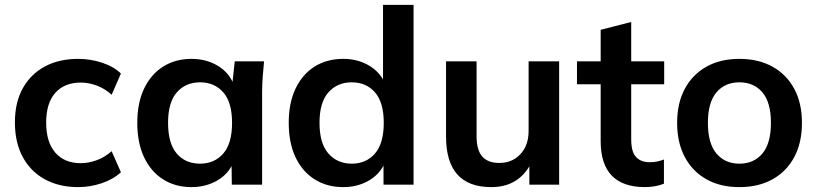

<svg xmlns="http://www.w3.org/2000/svg" viewBox="-20 -756 3343 786"><path d="M300 10Q222 10 163.5 -22Q105 -54 73 -113.5Q41 -173 41 -255Q41 -337 73.5 -395Q106 -453 164 -484Q222 -515 300 -515Q350 -515 397.5 -499.5Q445 -484 475 -455L437 -368Q410 -393 376.5 -405.5Q343 -418 311 -418Q244 -418 206.5 -376Q169 -334 169 -254Q169 -174 206.5 -131Q244 -88 311 -88Q342 -88 375.5 -100Q409 -112 437 -137L475 -51Q444 -22 396.5 -6Q349 10 300 10Z M764 10Q698 10 648 -21.5Q598 -53 570 -112Q542 -171 542 -253Q542 -335 570 -393.5Q598 -452 648 -483.5Q698 -515 764 -515Q821 -515 866 -490Q911 -465 932 -421L941 -505H1061Q1058 -474 1055.5 -442Q1053 -410 1053 -379V0H929L928 -76Q906 -36 862 -13Q818 10 764 10ZM799 -86Q858 -86 894 -127.5Q930 -169 930 -253Q930 -337 894 -378Q858 -419 799 -419Q740 -419 704 -378Q668 -337 668 -253Q668 -169 703.5 -127.5Q739 -86 799 -86Z M1385 10Q1319 10 1268.5 -21.5Q1218 -53 1190 -112Q1162 -171 1162 -253Q1162 -335 1190 -393.5Q1218 -452 1268 -483.5Q1318 -515 1385 -515Q1439 -515 1482 -492.5Q1525 -470 1548 -431V-736H1673V0H1550V-78Q1528 -37 1484 -13.5Q1440 10 1385 10ZM1420 -86Q1479 -86 1515 -127.5Q1551 -169 1551 -253Q1551 -337 1515 -378Q1479 -419 1420 -419Q1361 -419 1324.5 -378Q1288 -337 1288 -253Q1288 -169 1324.5 -127.5Q1361 -86 1420 -86Z M1991 10Q1806 10 1806 -197V-505H1931V-198Q1931 -142 1954 -115.5Q1977 -89 2024 -89Q2077 -89 2110.5 -125Q2144 -161 2144 -220V-505H2269V0H2147V-75Q2096 10 1991 10Z M2621 10Q2439 10 2439 -178V-411H2342V-505H2439V-634L2564 -666V-505H2699V-411H2564V-186Q2564 -134 2584 -113Q2604 -92 2639 -92Q2658 -92 2671.5 -95Q2685 -98 2698 -103V-4Q2681 3 2660.5 6.5Q2640 10 2621 10Z M3007 10Q2929 10 2872 -22Q2815 -54 2783.5 -113Q2752 -172 2752 -253Q2752 -334 2783.5 -392.5Q2815 -451 2872 -483Q2929 -515 3007 -515Q3085 -515 3142.5 -483Q3200 -451 3231.5 -392.5Q3263 -334 3263 -253Q3263 -172 3231.5 -113Q3200 -54 3142.5 -22Q3085 10 3007 10ZM3007 -86Q3066 -86 3101 -127.5Q3136 -169 3136 -253Q3136 -337 3101 -378Q3066 -419 3007 -419Q2948 -419 2913 -378Q2878 -337 2878 -253Q2878 -169 2913 -127.5Q2948 -86 3007 -86Z"/></svg>

Font: MulishBold
Style: Bold
Weight: 700
Designer: Vernon Adams
Foundry: Vernon Adams
Version: Version 3.602; ttfautohint (v1.8.3)